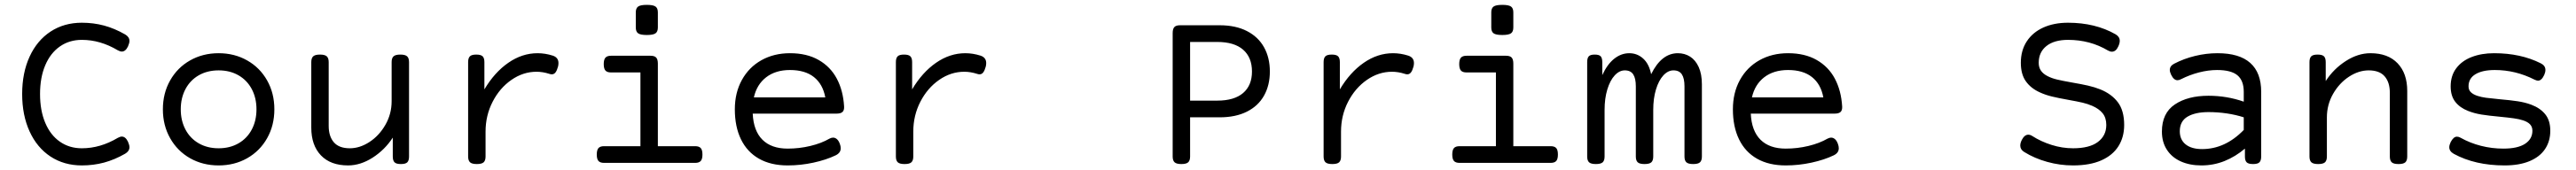

<svg xmlns="http://www.w3.org/2000/svg" viewBox="-20 -686 10833 716"><path d="M506.3 -541Q524.4 -530.3 524.4 -513.7Q524.4 -504.4 518.1 -490.2Q507.8 -468.8 492.2 -468.8Q485.4 -468.8 475.6 -474.1Q401.9 -518.1 324.2 -518.1Q271.5 -518.1 231.7 -490.2Q191.9 -462.4 170.2 -410.9Q148.4 -359.4 148.4 -290Q148.4 -220.7 170.2 -168.9Q191.9 -117.2 231.7 -89.4Q271.5 -61.5 324.2 -61.5Q401.9 -61.5 475.6 -105.5Q485.4 -110.8 492.2 -110.8Q507.8 -110.8 518.1 -89.4Q524.4 -75.2 524.4 -65.9Q524.4 -49.3 506.3 -38.6Q461.9 -13.2 417.5 -1.2Q373 10.7 324.2 10.7Q249.5 10.7 192.6 -26.6Q135.7 -64 104.5 -132.3Q73.2 -200.7 73.2 -290Q73.2 -379.4 104.5 -447.5Q135.7 -515.6 192.6 -553Q249.5 -590.3 324.2 -590.3Q373 -590.3 417.5 -578.4Q461.9 -566.4 506.3 -541Z M1133.8 -225.6Q1133.8 -157.7 1103.3 -103.8Q1072.8 -49.8 1019.3 -19.5Q965.8 10.7 899.4 10.7Q833 10.7 779.5 -19.5Q726.1 -49.8 695.6 -103.8Q665 -157.7 665 -225.6Q665 -293.5 695.6 -347.4Q726.1 -401.4 779.5 -431.6Q833 -461.9 899.4 -461.9Q965.8 -461.9 1019.3 -431.6Q1072.8 -401.4 1103.3 -347.4Q1133.8 -293.5 1133.8 -225.6ZM740.2 -225.6Q740.2 -177.7 760 -140.4Q779.8 -103 815.9 -82.3Q852.1 -61.5 899.4 -61.5Q946.8 -61.5 982.9 -82.3Q1019 -103 1038.8 -140.4Q1058.6 -177.7 1058.6 -225.6Q1058.6 -273.4 1038.8 -310.8Q1019 -348.1 982.9 -368.9Q946.8 -389.6 899.4 -389.6Q852.1 -389.6 815.9 -368.9Q779.8 -348.1 760 -310.8Q740.2 -273.4 740.2 -225.6Z M1700.2 -424.3V-26.9Q1700.2 -9.8 1692.9 -2.4Q1685.5 4.9 1666.5 4.9H1665.5Q1646.5 4.9 1639.2 -2.4Q1631.8 -9.8 1631.8 -26.9V-106.4Q1598.6 -55.2 1547.4 -22.2Q1496.1 10.7 1443.8 10.7Q1370.1 10.7 1329.6 -31.7Q1289.1 -74.2 1289.1 -148.4V-424.3Q1289.1 -441.4 1297.1 -448.7Q1305.2 -456.1 1325.2 -456.1H1326.2Q1346.2 -456.1 1354.2 -448.7Q1362.3 -441.4 1362.3 -424.3V-155.8Q1362.3 -111.8 1384 -86.7Q1405.8 -61.5 1451.2 -61.5Q1493.2 -61.5 1533.9 -88.1Q1574.7 -114.7 1600.8 -160.4Q1627 -206.1 1627 -259.8V-424.3Q1627 -441.4 1635 -448.7Q1643.1 -456.1 1663.1 -456.1H1664.1Q1684.1 -456.1 1692.1 -448.7Q1700.2 -441.4 1700.2 -424.3Z M2304.7 -451.7Q2328.6 -443.8 2328.6 -420.4Q2328.6 -412.6 2326.7 -405.3Q2322.3 -389.2 2316.2 -381.1Q2310.1 -373 2300.8 -373Q2295.4 -373 2290 -375Q2262.7 -383.8 2236.3 -383.8Q2180.2 -383.8 2130.9 -349.6Q2081.5 -315.4 2051.8 -257.6Q2022 -199.7 2022 -131.8V-26.9Q2022 -9.8 2013.9 -2.4Q2005.9 4.9 1985.8 4.9H1984.9Q1964.8 4.9 1956.8 -2.4Q1948.7 -9.8 1948.7 -26.9V-424.3Q1948.7 -441.4 1956.1 -448.7Q1963.4 -456.1 1982.4 -456.1H1983.4Q2002.4 -456.1 2009.8 -448.7Q2017.1 -441.4 2017.1 -424.3V-309.6Q2059.6 -381.3 2117.7 -421.6Q2175.8 -461.9 2240.7 -461.9Q2272.5 -461.9 2304.7 -451.7Z M2746.6 -633.8V-570.3Q2746.6 -552.7 2736.8 -545.7Q2727.1 -538.6 2700.2 -538.6Q2673.3 -538.6 2663.6 -545.7Q2653.8 -552.7 2653.8 -570.3V-633.8Q2653.8 -651.4 2663.6 -658.4Q2673.3 -665.5 2700.2 -665.5Q2727.1 -665.5 2736.8 -658.4Q2746.6 -651.4 2746.6 -633.8ZM2746.6 -418V-70.3H2903.3Q2919.9 -70.3 2927 -62.3Q2934.1 -54.2 2934.1 -35.2Q2934.1 -16.1 2927 -8.1Q2919.9 0 2903.3 0H2520.5Q2503.9 0 2496.8 -8.1Q2489.7 -16.1 2489.7 -35.2Q2489.7 -54.2 2496.8 -62.3Q2503.9 -70.3 2520.5 -70.3H2673.3V-380.9H2549.8Q2533.2 -380.9 2526.1 -388.9Q2519 -397 2519 -416Q2519 -435.1 2526.1 -443.1Q2533.2 -451.2 2549.8 -451.2H2715.8Q2732.4 -451.2 2739.5 -443.6Q2746.6 -436 2746.6 -418Z M3529.8 -237.8Q3530.8 -221.7 3523.2 -214.6Q3515.6 -207.5 3499 -207.5H3145.5Q3148.9 -134.8 3186.5 -97.4Q3224.1 -60.1 3292.5 -60.1Q3341.3 -60.1 3387.9 -71.3Q3434.6 -82.5 3468.3 -102.1Q3476.6 -106.4 3483.4 -106.4Q3492.7 -106.4 3500.2 -99.4Q3507.8 -92.3 3512.2 -79.1Q3515.6 -70.3 3515.6 -61.5Q3515.6 -42 3494.1 -31.7Q3454.6 -12.7 3400.9 -1Q3347.2 10.7 3292.5 10.7Q3221.7 10.7 3171.9 -17.6Q3122.1 -45.9 3096.2 -99.1Q3070.3 -152.3 3070.3 -225.6Q3070.3 -295.4 3099.9 -349.1Q3129.4 -402.8 3182.1 -432.4Q3234.9 -461.9 3302.2 -461.9Q3373 -461.9 3422.9 -433.3Q3472.7 -404.8 3499.3 -354.5Q3525.9 -304.2 3529.8 -237.8ZM3150.4 -275.9H3450.7Q3440.4 -331.5 3403.1 -361.3Q3365.7 -391.1 3302.2 -391.1Q3241.7 -391.1 3202.1 -360.6Q3162.6 -330.1 3150.4 -275.9Z M4103.5 -451.7Q4127.4 -443.8 4127.4 -420.4Q4127.4 -412.6 4125.5 -405.3Q4121.1 -389.2 4115 -381.1Q4108.9 -373 4099.6 -373Q4094.2 -373 4088.9 -375Q4061.5 -383.8 4035.2 -383.8Q3979 -383.8 3929.7 -349.6Q3880.4 -315.4 3850.6 -257.6Q3820.8 -199.7 3820.8 -131.8V-26.9Q3820.8 -9.8 3812.7 -2.4Q3804.7 4.9 3784.7 4.9H3783.7Q3763.7 4.9 3755.6 -2.4Q3747.6 -9.8 3747.6 -26.9V-424.3Q3747.6 -441.4 3754.9 -448.7Q3762.2 -456.1 3781.2 -456.1H3782.2Q3801.3 -456.1 3808.6 -448.7Q3815.9 -441.4 3815.9 -424.3V-309.6Q3858.4 -381.3 3916.5 -421.6Q3974.6 -461.9 4039.6 -461.9Q4071.3 -461.9 4103.5 -451.7Z M5320.3 -384.8Q5320.3 -327.1 5295.9 -283.4Q5271.5 -239.7 5223.9 -215.8Q5176.3 -191.9 5109.4 -191.9H4984.9V-26.9Q4984.9 -9.8 4976.8 -2.4Q4968.8 4.9 4948.7 4.9H4947.8Q4927.7 4.9 4919.7 -2.4Q4911.6 -9.8 4911.6 -26.9V-546.4Q4911.6 -564.5 4918.7 -572Q4925.8 -579.6 4942.4 -579.6H5109.4Q5176.3 -579.6 5223.9 -555.2Q5271.5 -530.8 5295.9 -486.8Q5320.3 -442.9 5320.3 -384.8ZM5245.1 -384.8Q5245.1 -444.3 5207.8 -476.8Q5170.4 -509.3 5099.1 -509.3H4984.9V-262.2H5099.1Q5170.4 -262.2 5207.8 -294.2Q5245.1 -326.2 5245.1 -384.8Z M5902.3 -451.7Q5926.3 -443.8 5926.3 -420.4Q5926.3 -412.6 5924.3 -405.3Q5919.9 -389.2 5913.8 -381.1Q5907.7 -373 5898.4 -373Q5893.1 -373 5887.7 -375Q5860.4 -383.8 5834 -383.8Q5777.8 -383.8 5728.5 -349.6Q5679.2 -315.4 5649.4 -257.6Q5619.6 -199.7 5619.6 -131.8V-26.9Q5619.6 -9.8 5611.6 -2.4Q5603.5 4.9 5583.5 4.9H5582.5Q5562.5 4.9 5554.4 -2.4Q5546.4 -9.8 5546.4 -26.9V-424.3Q5546.4 -441.4 5553.7 -448.7Q5561 -456.1 5580.1 -456.1H5581.1Q5600.1 -456.1 5607.4 -448.7Q5614.7 -441.4 5614.7 -424.3V-309.6Q5657.2 -381.3 5715.3 -421.6Q5773.4 -461.9 5838.4 -461.9Q5870.1 -461.9 5902.3 -451.7Z M6344.2 -633.8V-570.3Q6344.2 -552.7 6334.5 -545.7Q6324.7 -538.6 6297.9 -538.6Q6271 -538.6 6261.2 -545.7Q6251.5 -552.7 6251.5 -570.3V-633.8Q6251.5 -651.4 6261.2 -658.4Q6271 -665.5 6297.9 -665.5Q6324.7 -665.5 6334.5 -658.4Q6344.2 -651.4 6344.2 -633.8ZM6344.2 -418V-70.3H6501Q6517.6 -70.3 6524.7 -62.3Q6531.7 -54.2 6531.7 -35.2Q6531.7 -16.1 6524.7 -8.1Q6517.6 0 6501 0H6118.2Q6101.6 0 6094.5 -8.1Q6087.4 -16.1 6087.4 -35.2Q6087.4 -54.2 6094.5 -62.3Q6101.6 -70.3 6118.2 -70.3H6271V-380.9H6147.5Q6130.9 -380.9 6123.8 -388.9Q6116.7 -397 6116.7 -416Q6116.7 -435.1 6123.8 -443.1Q6130.9 -451.2 6147.5 -451.2H6313.5Q6330.1 -451.2 6337.2 -443.6Q6344.2 -436 6344.2 -418Z M7137.2 -331.1V-26.9Q7137.2 -9.8 7129.2 -2.4Q7121.1 4.9 7101.1 4.9H7100.1Q7080.1 4.9 7072 -2.4Q7064 -9.8 7064 -26.9V-322.3Q7064 -356 7053 -372.8Q7042 -389.6 7017.6 -389.6Q6994.6 -389.6 6975.1 -368.4Q6955.6 -347.2 6944.1 -309.3Q6932.6 -271.5 6932.6 -223.1V-26.9Q6932.6 -9.8 6924.6 -2.4Q6916.5 4.9 6896.5 4.9H6895.5Q6875.5 4.9 6867.4 -2.4Q6859.4 -9.8 6859.4 -26.9V-322.3Q6859.4 -356 6848.4 -372.8Q6837.4 -389.6 6813 -389.6Q6790 -389.6 6770.5 -368.4Q6751 -347.2 6739.5 -309.3Q6728 -271.5 6728 -223.1V-26.9Q6728 -9.8 6720 -2.4Q6711.9 4.9 6691.9 4.9H6690.9Q6670.9 4.9 6662.8 -2.4Q6654.8 -9.8 6654.8 -26.9V-424.3Q6654.8 -441.4 6661.4 -448.7Q6668 -456.1 6686 -456.1H6687Q6705.1 -456.1 6711.7 -448.7Q6718.3 -441.4 6718.3 -424.3V-369.6Q6739.3 -415.5 6768.6 -438.7Q6797.9 -461.9 6832 -461.9Q6865.2 -461.9 6890.1 -439.5Q6915 -417 6923.8 -373.5Q6967.3 -461.9 7036.1 -461.9Q7064.9 -461.9 7087.6 -447.5Q7110.4 -433.1 7123.8 -403.6Q7137.2 -374 7137.2 -331.1Z M7727.1 -237.8Q7728 -221.7 7720.5 -214.6Q7712.9 -207.5 7696.3 -207.5H7342.8Q7346.2 -134.8 7383.8 -97.4Q7421.4 -60.1 7489.7 -60.1Q7538.6 -60.1 7585.2 -71.3Q7631.8 -82.5 7665.5 -102.1Q7673.8 -106.4 7680.7 -106.4Q7689.9 -106.4 7697.5 -99.4Q7705.1 -92.3 7709.5 -79.1Q7712.9 -70.3 7712.9 -61.5Q7712.9 -42 7691.4 -31.7Q7651.9 -12.7 7598.1 -1Q7544.4 10.7 7489.7 10.7Q7418.9 10.7 7369.1 -17.6Q7319.3 -45.9 7293.5 -99.1Q7267.6 -152.3 7267.6 -225.6Q7267.6 -295.4 7297.1 -349.1Q7326.7 -402.8 7379.4 -432.4Q7432.1 -461.9 7499.5 -461.9Q7570.3 -461.9 7620.1 -433.3Q7669.9 -404.8 7696.5 -354.5Q7723.1 -304.2 7727.1 -237.8ZM7347.7 -275.9H7647.9Q7637.7 -331.5 7600.3 -361.3Q7563 -391.1 7499.5 -391.1Q7439 -391.1 7399.4 -360.6Q7359.9 -330.1 7347.7 -275.9Z M8877 -541.5Q8894.5 -531.2 8894.5 -514.2Q8894.5 -503.4 8888.2 -490.2Q8878.4 -468.3 8861.3 -468.3Q8854 -468.3 8845.2 -473.1Q8770 -518.1 8676.8 -518.1Q8618.7 -518.1 8586.2 -492.2Q8553.7 -466.3 8553.7 -421.4Q8553.7 -401.9 8563.2 -388.2Q8572.8 -374.5 8591.3 -365.2Q8608.4 -356.4 8630.6 -351.1Q8652.8 -345.7 8694.3 -338.4Q8734.4 -331.5 8761.2 -325.4Q8788.1 -319.3 8812.5 -309.6Q8859.9 -290.5 8886.5 -255.4Q8913.1 -220.2 8913.1 -159.7Q8913.1 -108.4 8888.9 -70.1Q8864.7 -31.7 8816.7 -10.5Q8768.6 10.7 8698.2 10.7Q8642.6 10.7 8589.4 -4.2Q8536.1 -19 8492.7 -45.9Q8476.1 -56.2 8476.1 -72.8Q8476.1 -84 8482.9 -97.2Q8494.1 -118.7 8509.8 -118.7Q8518.1 -118.7 8526.4 -113.3Q8563 -89.8 8607.7 -75.7Q8652.3 -61.5 8698.2 -61.5Q8767.1 -61.5 8802.5 -88.1Q8837.9 -114.7 8837.9 -159.7Q8837.9 -189.9 8822.5 -209Q8807.1 -228 8778.8 -240.2Q8759.8 -248.5 8737.8 -253.7Q8715.8 -258.8 8677.7 -265.6Q8636.7 -272.9 8609.4 -279.5Q8582 -286.1 8558.6 -296.9Q8520.5 -314 8499.5 -343.8Q8478.5 -373.5 8478.5 -421.4Q8478.5 -473.6 8503.4 -511.7Q8528.3 -549.8 8573.2 -570.1Q8618.2 -590.3 8676.8 -590.3Q8791.5 -590.3 8877 -541.5Z M9489.3 -299.3V-26.9Q9489.3 -9.8 9481.9 -2.4Q9474.6 4.9 9455.6 4.9H9454.6Q9435.5 4.9 9428.2 -2.4Q9420.9 -9.8 9420.9 -26.9V-60.1Q9381.3 -26.4 9335.2 -7.8Q9289.1 10.7 9237.8 10.7Q9189 10.7 9151.4 -6.1Q9113.8 -22.9 9092.8 -55.2Q9071.8 -87.4 9071.8 -131.8Q9071.8 -209.5 9126.2 -246.1Q9180.7 -282.7 9267.6 -282.7Q9345.2 -282.7 9416 -257.8V-299.3Q9416 -346.7 9389.4 -368.9Q9362.8 -391.1 9303.7 -391.1Q9267.1 -391.1 9227.5 -380.9Q9188 -370.6 9152.3 -352.5Q9144.5 -348.1 9137.2 -348.1Q9121.6 -348.1 9110.4 -371.6Q9105 -383.3 9105 -391.1Q9105 -408.2 9123 -417.5Q9164.1 -439 9211.2 -450.4Q9258.3 -461.9 9305.7 -461.9Q9397.5 -461.9 9443.4 -420.9Q9489.3 -379.9 9489.3 -299.3ZM9416 -138.7V-191.9Q9382.8 -202.6 9344.7 -208.3Q9306.6 -213.9 9268.1 -213.9Q9211.9 -213.9 9179.4 -194.6Q9147 -175.3 9147 -133.3Q9147 -97.7 9171.6 -77.9Q9196.3 -58.1 9240.7 -58.1Q9337.9 -58.1 9416 -138.7Z M10103.5 -302.7V-26.9Q10103.5 -9.8 10095.5 -2.4Q10087.4 4.9 10067.4 4.9H10066.4Q10046.4 4.9 10038.3 -2.4Q10030.3 -9.8 10030.3 -26.9V-295.4Q10030.3 -339.4 10008.5 -364.5Q9986.8 -389.6 9941.4 -389.6Q9899.4 -389.6 9858.6 -363Q9817.9 -336.4 9791.7 -290.8Q9765.6 -245.1 9765.6 -191.4V-26.9Q9765.6 -9.8 9757.6 -2.4Q9749.5 4.9 9729.5 4.9H9728.5Q9708.5 4.9 9700.4 -2.4Q9692.4 -9.8 9692.4 -26.9V-424.3Q9692.4 -441.4 9699.7 -448.7Q9707 -456.1 9726.1 -456.1H9727.1Q9746.1 -456.1 9753.4 -448.7Q9760.7 -441.4 9760.7 -424.3V-344.7Q9793.9 -396 9845.2 -429Q9896.5 -461.9 9948.7 -461.9Q10022.5 -461.9 10063 -419.4Q10103.5 -377 10103.5 -302.7Z M10299.3 -38.1Q10280.3 -48.8 10280.3 -65.9Q10280.3 -75.2 10286.1 -87.4Q10297.9 -110.4 10312.5 -110.4Q10319.8 -110.4 10327.6 -106Q10367.7 -83.5 10413.6 -71.8Q10459.5 -60.1 10507.8 -60.1Q10567.9 -60.1 10598.9 -80.3Q10629.9 -100.6 10629.9 -135.3Q10629.9 -151.9 10619.9 -162.4Q10609.9 -172.9 10590.3 -179.2Q10573.7 -184.6 10551.3 -187.7Q10528.8 -190.9 10493.7 -194.3Q10445.8 -198.7 10415.5 -203.6Q10385.3 -208.5 10359.4 -218.8Q10324.7 -232.4 10305.4 -257.3Q10286.1 -282.2 10286.1 -322.3Q10286.1 -367.2 10309.8 -398.7Q10333.5 -430.2 10374.8 -446Q10416 -461.9 10468.8 -461.9Q10580.6 -461.9 10665 -419.4Q10684.6 -409.7 10684.6 -391.6Q10684.6 -381.8 10679.7 -370.6Q10668.5 -346.2 10653.3 -346.2Q10648.4 -346.2 10638.7 -350.6Q10559.1 -391.1 10471.7 -391.1Q10419.9 -391.1 10390.6 -373.5Q10361.3 -356 10361.3 -322.3Q10361.3 -307.1 10371.1 -297.6Q10380.9 -288.1 10398.9 -282.2Q10415 -276.9 10435.1 -274.2Q10455.1 -271.5 10491.7 -268.1Q10537.1 -264.2 10567.9 -259.5Q10598.6 -254.9 10625 -245.1Q10662.6 -231 10683.8 -204.8Q10705.1 -178.7 10705.1 -135.3Q10705.1 -91.3 10683.1 -58.3Q10661.1 -25.4 10617.9 -7.3Q10574.7 10.7 10512.7 10.7Q10388.7 10.7 10299.3 -38.1Z"/></svg>

Font: Courier Prime Sans
Style: Regular
Weight: 400
Designer: Alan Dague-Greene
Foundry: Quote-Unquote Apps
Version: Version 3.020